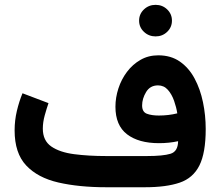

<svg xmlns="http://www.w3.org/2000/svg" viewBox="-20 -788 927 808"><path d="M565.4 -701.2Q565.4 -729 585.7 -748.3Q606 -767.6 634.8 -767.6Q663.6 -767.6 683.6 -748.3Q703.6 -729 703.6 -701.2Q703.6 -673.3 683.6 -654.1Q663.6 -634.8 634.8 -634.8Q606 -634.8 585.7 -654.1Q565.4 -673.3 565.4 -701.2ZM729.5 -193.8Q691.9 -185.5 648.9 -185.5Q563.5 -185.5 514.6 -222.9Q465.8 -260.3 465.8 -338.9Q465.8 -377.4 478.3 -415.8Q490.7 -454.1 514.4 -485.6Q538.1 -517.1 571.3 -536.1Q604.5 -555.2 646 -555.2Q699.2 -555.2 737.1 -528.8Q774.9 -502.4 798.8 -457.8Q822.8 -413.1 834.2 -357.9Q845.7 -302.7 845.7 -245.1Q845.7 -144.5 819.1 -91.6Q792.5 -38.6 736.1 -19.3Q679.7 0 589.8 0H427.2Q312.5 0 225.6 -20Q138.7 -40 90.1 -91.8Q41.5 -143.6 41.5 -239.3Q41.5 -281.2 51 -321.3Q60.5 -361.3 74.7 -395.5L184.1 -354Q176.3 -331.5 168.2 -302.5Q160.2 -273.4 160.2 -246.6Q160.2 -196.3 195.8 -171.6Q231.4 -147 292 -139.2Q352.5 -131.3 427.2 -131.3H598.6Q666 -131.3 697.5 -140.9Q729 -150.4 729.5 -193.8ZM648.4 -301.8Q689 -301.8 726.1 -311Q722.2 -336.4 712.6 -363.8Q703.1 -391.1 686.5 -409.9Q669.9 -428.7 645 -428.7Q611.8 -428.7 595 -400.9Q578.1 -373 578.1 -344.2Q578.1 -316.9 598.1 -309.3Q618.2 -301.8 648.4 -301.8Z"/></svg>

Font: Vazirmatn RD FD
Style: Bold
Weight: 700
Designer: Saber Rastikerdar
Foundry: Saber Rastikerdar
Version: Version 33.003